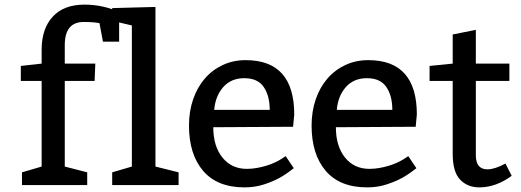

<svg xmlns="http://www.w3.org/2000/svg" viewBox="-20 -800 2252 830"><path d="M70 -515 160 -525V-585Q160 -676 208 -728Q256 -780 345 -780Q387 -780 424.5 -771.5Q462 -763 478 -754L495 -745V-620H425L410 -700Q385 -705 342 -705Q260 -705 260 -605V-525H392L389 -450H260V-80L357 -55V0H75V-55L160 -80V-450H70Z M652 -770V-80L752 -55V0H465V-55L550 -80V-690L465 -710V-765Z M1247 -252 902 -250Q902 -168 941.5 -119Q981 -70 1047 -70Q1069 -70 1091 -74Q1113 -78 1132.5 -84Q1152 -90 1168 -97.5Q1184 -105 1195 -112L1215 -125L1250 -73Q1216 -46 1187.5 -30.5Q1159 -15 1120.5 -2.5Q1082 10 1037 10Q919 10 858 -61.5Q797 -133 797 -257Q797 -319 815 -371Q833 -423 865.5 -460.5Q898 -498 943 -519Q988 -540 1042 -540Q1252 -540 1252 -305ZM906 -325H1146Q1146 -386 1120 -424Q1094 -462 1036 -462Q979 -462 945 -423.5Q911 -385 906 -325Z M1777 -252 1432 -250Q1432 -168 1471.5 -119Q1511 -70 1577 -70Q1599 -70 1621 -74Q1643 -78 1662.5 -84Q1682 -90 1698 -97.5Q1714 -105 1725 -112L1745 -125L1780 -73Q1746 -46 1717.5 -30.5Q1689 -15 1650.5 -2.5Q1612 10 1567 10Q1449 10 1388 -61.5Q1327 -133 1327 -257Q1327 -319 1345 -371Q1363 -423 1395.5 -460.5Q1428 -498 1473 -519Q1518 -540 1572 -540Q1782 -540 1782 -305ZM1436 -325H1676Q1676 -386 1650 -424Q1624 -462 1566 -462Q1509 -462 1475 -423.5Q1441 -385 1436 -325Z M2037 -671V-525H2182V-450H2037V-129Q2037 -68 2087 -68Q2119 -68 2165 -93L2192 -40Q2124 10 2052 10Q2001 10 1969 -23.5Q1937 -57 1937 -135V-450H1837V-515L1937 -525V-651Z"/></svg>

Font: Bitter
Style: Regular
Weight: 400
Designer: Sol Matas
Foundry: Sol Matas
Version: Version 1.001